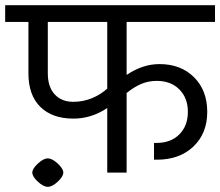

<svg xmlns="http://www.w3.org/2000/svg" viewBox="-30 -668 852 743"><path d="M-10 -648H802V-583H460V-378Q522 -420 587 -420Q670 -420 721 -369Q772 -318 772 -235Q772 -152 718.5 -101Q665 -50 577 -50H566V-115H577Q631 -115 664 -148Q697 -181 697 -235Q697 -289 664 -322Q631 -355 577 -355Q544 -355 516 -343Q488 -331 460 -308V0H385V-250Q324 -209 254 -209Q172 -209 126 -254.5Q80 -300 80 -384V-583H-10ZM254 -274Q291 -274 324.5 -287.5Q358 -301 385 -325V-583H155V-384Q155 -332 181.5 -303Q208 -274 254 -274ZM95 0Q95 -15 116.5 -35Q138 -55 155 -55Q172 -55 193.5 -35Q215 -15 215 0Q215 15 193.5 35Q172 55 155 55Q138 55 116.5 35Q95 15 95 0Z"/></svg>

Font: Madhuban Light
Style: Regular
Weight: 300
Designer: jaikishan Patel
Foundry: MagicType
Version: Version 1.000